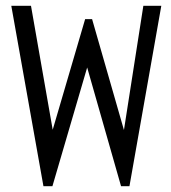

<svg xmlns="http://www.w3.org/2000/svg" viewBox="-20 -643 590 663"><path d="M130 0 19 -623H87L162 -195L274 -577H298L408 -194L475 -623H537L427 0H398L281 -410L161 0Z"/></svg>

Font: Inconsolata SemiExpanded
Style: Regular
Weight: 400
Width: 6
Monospace: yes
Designer: Raph Levien, Cyreal, Brenton Simpson
Foundry: Raph Levien, Cyreal, Google
Version: Version 3.000; ttfautohint (v1.8.2.53-6de2)